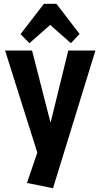

<svg xmlns="http://www.w3.org/2000/svg" viewBox="-20 -808 532 1018"><path d="M123 162 195 -49 186 27 7 -540H150L247 -161H249L342 -540H486L261 190ZM89 -627 213 -788H279L402 -628L356 -579L205 -712H287L136 -579Z"/></svg>

Font: Pathway Extreme Condensed
Style: Bold
Weight: 700
Width: 3
Version: Version 1.001;gftools[0.9.26]